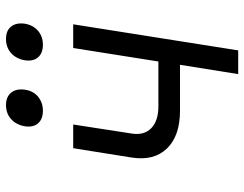

<svg xmlns="http://www.w3.org/2000/svg" viewBox="-107 -707 814 640"><g transform="rotate(-90 300.0 -387.0)"><path d="M373 0 404 -194H251Q167 -194 125 -237.5Q83 -281 95 -356L126 -550H205L175 -356Q168 -314 192.5 -290Q217 -266 266 -266H415L460 -550H539L452 0ZM471 -651Q443 -651 429 -667Q415 -683 419 -711Q424 -740 443 -757Q462 -774 490 -774Q518 -774 531.5 -757Q545 -740 541 -711Q536 -683 517 -667Q498 -651 471 -651ZM251 -651Q223 -651 209 -667Q195 -683 199 -711Q204 -740 223 -757Q242 -774 270 -774Q297 -774 311 -757Q325 -740 321 -711Q317 -683 297.5 -667Q278 -651 251 -651Z"/></g></svg>

Font: JetBrains Mono NL Light
Style: Italic
Weight: 300
Italic angle: -9°
Designer: Philipp Nurullin, Konstantin Bulenkov
Foundry: JetBrains
Version: Version 2.304; ttfautohint (v1.8.4.7-5d5b)